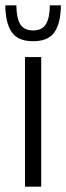

<svg xmlns="http://www.w3.org/2000/svg" viewBox="-21 -702 249 722"><path d="M73 0V-487.5H134V0ZM103.5 -547Q46.5 -547 23 -581.2Q-0.5 -615.5 -1 -682H40.5Q41 -634 55.2 -610.8Q69.5 -587.5 103.5 -587.5Q137 -587.5 151.5 -610.8Q166 -634 166.5 -682H208Q207.5 -615.5 184 -581.2Q160.5 -547 103.5 -547Z"/></svg>

Font: Anek Latin Medium Light
Style: Regular
Weight: 300
Version: Version 1.003